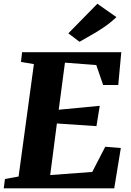

<svg xmlns="http://www.w3.org/2000/svg" viewBox="-30 -1028 714 1048"><path d="M-9.5 0 -3 -51 71.5 -64.5 155 -678 84.5 -690 90.5 -743H632L615.5 -564H533L495.5 -673L324.5 -686L290.5 -429L514.5 -450.5L496.5 -339.5L280.5 -354L244 -72.5L473.5 -89.5L544.5 -227L629.5 -220L593.5 0ZM404 -800 343 -846 501.5 -1007.5 605.5 -934.5Q571 -902 534.5 -877.5Q498 -853 464.5 -834.5Q431 -816 404 -800Z"/></svg>

Font: Merriweather 20pt Black
Style: Italic
Weight: 900
Italic angle: -7.8°
Version: Version 2.101